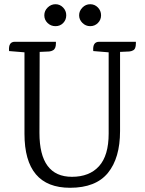

<svg xmlns="http://www.w3.org/2000/svg" viewBox="-20 -875 686 910"><path d="M459 -802.5Q459 -781 444 -766Q429 -751 407.5 -751Q386 -751 370.5 -766.5Q355 -782 355 -802.5Q355 -823 370.5 -839Q386 -855 407.5 -855Q429 -855 444 -839.5Q459 -824 459 -802.5ZM279.5 -766Q265 -751 243 -751Q221 -751 205.5 -766Q190 -781 190 -802.5Q190 -824 206 -839.5Q222 -855 243 -855Q264 -855 279 -839.5Q294 -824 294 -802.5Q294 -781 279.5 -766ZM450 -677H624V-669Q624 -642 610 -636Q603 -632 593 -631L549 -629V-254Q549 -126 491.5 -55.5Q434 15 312 15Q96 15 96 -241V-627L23 -633Q19 -677 50 -677H245V-669Q245 -643 230 -636Q223 -632 213 -631L168 -629L167 -245Q167 -37 321 -37Q404 -37 449.5 -87.5Q495 -138 495 -242V-627L422 -633Q418 -677 450 -677Z"/></svg>

Font: Karma
Style: Regular
Weight: 400
Designer: Joana Correia
Foundry: Indian Type Foundry
Version: Version 1.202;PS 1.0;hotconv 1.0.78;makeotf.lib2.5.61930; tt